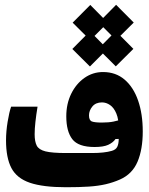

<svg xmlns="http://www.w3.org/2000/svg" viewBox="-20 -784 626 809"><path d="M258.3 4.9Q161.1 4.9 106 -13.9Q50.8 -32.7 28.1 -75.9Q5.4 -119.1 5.4 -192.4Q5.4 -230 12.2 -271.2Q19 -312.5 26.9 -334.5H138.2Q132.3 -298.8 129.2 -270Q126 -241.2 126 -218.3Q126 -187.5 134.8 -170.4Q143.6 -153.3 171.6 -146.2Q199.7 -139.2 258.3 -139.2Q314.5 -139.2 367.2 -139.2Q419.9 -139.2 451.2 -148.4Q468.3 -153.3 474.1 -165.5Q480 -177.7 480.2 -197Q480.5 -216.3 480.5 -241.2Q480.5 -281.2 470.2 -305.7Q460 -330.1 443.8 -341.3Q427.7 -352.5 409.7 -352.5Q383.3 -352.5 369.1 -335.2Q355 -317.9 355 -297.9Q355 -276.9 367.2 -272.2Q379.4 -267.6 409.2 -267.6Q438 -267.6 458 -271.7Q478 -275.9 502 -283.7L500.5 -199.2L466.8 -198.2Q456.1 -183.1 436 -173.8Q416 -164.6 378.4 -164.6Q310.1 -164.6 284.7 -197.5Q259.3 -230.5 259.3 -293.9Q259.3 -346.7 280 -388.9Q300.8 -431.2 335.9 -455.8Q371.1 -480.5 414.1 -480.5Q467.8 -480.5 505.1 -448.5Q542.5 -416.5 562 -360.1Q581.5 -303.7 581.5 -230Q581.5 -154.8 559.6 -102.8Q537.6 -50.8 485.8 -27.8Q457 -15.1 425.8 -7.8Q394.5 -0.5 354.5 2.2Q314.5 4.9 258.3 4.9ZM360.4 -614.7 286.1 -688.5 360.4 -763.2 434.1 -688.5ZM358.9 -503.9 284.7 -577.6 358.9 -652.3 432.6 -577.6ZM469.2 -615.2 395.5 -689 469.2 -763.7 543.5 -689ZM467.8 -504.4 394 -578.1 467.8 -652.8 542 -578.1Z"/></svg>

Font: Cascadia Mono
Style: Regular
Weight: 400
Monospace: yes
Designer: Aaron Bell
Foundry: Saja Typeworks
Version: Version 2404.023